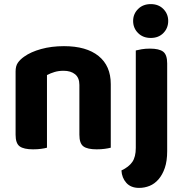

<svg xmlns="http://www.w3.org/2000/svg" viewBox="-20 -721 895 936"><path d="M367 -307Q367 -342 346 -359Q325 -376 290 -376Q266 -376 246 -370Q226 -364 209 -355V-1Q199 2 181 4.5Q163 7 141 7Q96 7 76 -7.5Q56 -22 56 -64V-373Q56 -399 67 -415Q78 -431 98 -445Q130 -468 180.5 -482Q231 -496 292 -496Q401 -496 460.5 -448Q520 -400 520 -311V-1Q509 2 491 4.5Q473 7 451 7Q406 7 386.5 -7.5Q367 -22 367 -64ZM795 16Q795 64 783.5 97.5Q772 131 753 153Q734 175 709.5 185Q685 195 658 195Q618 195 596 170.5Q574 146 572 110Q608 93 625 68.5Q642 44 642 0V-475Q653 -478 671 -481Q689 -484 711 -484Q756 -484 775.5 -469Q795 -454 795 -412ZM629 -619Q629 -653 653 -677Q677 -701 715 -701Q753 -701 776.5 -677Q800 -653 800 -619Q800 -584 776.5 -560Q753 -536 715 -536Q677 -536 653 -560Q629 -584 629 -619Z"/></svg>

Font: Baloo Tammudu 2
Style: Bold
Weight: 700
Designer: Maithili Shingre, Omkar Shende and Ek Type
Foundry: Ek Type
Version: Version 1.640;hotconv 1.0.111;makeotfexe 2.5.65597; ttfautoh